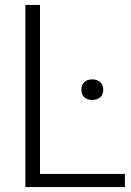

<svg xmlns="http://www.w3.org/2000/svg" viewBox="-20 -760 531 780"><path d="M83 0V-740H142.5V-53.5H487.5V0ZM310.5 -395.5Q310.5 -415 322.2 -426.2Q334 -437.5 355 -437.5Q375.5 -437.5 387.5 -426Q399.5 -414.5 399.5 -395.5Q399.5 -376 387.5 -365Q375.5 -354 355 -354Q334 -354 322.2 -365Q310.5 -376 310.5 -395.5Z"/></svg>

Font: Encode Sans Semi Condensed Light
Style: Regular
Weight: 300
Width: 4
Designer: Multiple Designers
Foundry: Impallari Type
Version: Version 2.000